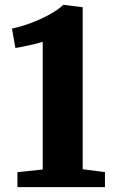

<svg xmlns="http://www.w3.org/2000/svg" viewBox="-20 -773 484 793"><path d="M156.5 -73V-600.5Q146.5 -597 124.2 -591.5Q102 -586 79 -581.2Q56 -576.5 43.5 -575L29.5 -655Q66 -662.5 107.2 -677.8Q148.5 -693 184.5 -713Q220.5 -733 241.5 -753H243L321.5 -743V-74L413.5 -62V0H52V-62Z"/></svg>

Font: Merriweather 24pt SemiCondensed Black
Style: Regular
Weight: 900
Width: 4
Designer: Eben Sorkin
Foundry: Eben Sorkin
Version: Version 2.100